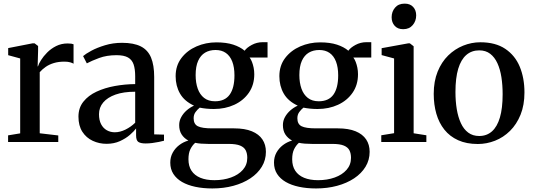

<svg xmlns="http://www.w3.org/2000/svg" viewBox="-20 -781 2932 1056"><path d="M24.5 0V-36.5L91 -47.5V-459.5L25 -477.5V-516.5L158 -542.5H170.5L189.5 -528V-502L187 -415L189.5 -417.5Q193 -430 205.8 -450.5Q218.5 -471 239.5 -492.2Q260.5 -513.5 289 -527.8Q317.5 -542 352 -542Q364.5 -542 372.2 -540.8Q380 -539.5 384.5 -537.5V-430.5Q379 -434.5 366.2 -438.2Q353.5 -442 334.5 -442Q301.5 -442 276 -434.2Q250.5 -426.5 231.5 -413.2Q212.5 -400 198.5 -384V-48L300.5 -36V0Z M566 10Q525.5 10 490 -6.5Q454.5 -23 433 -56.2Q411.5 -89.5 411.5 -139.5Q411.5 -188 438.8 -222Q466 -256 511.2 -277Q556.5 -298 611.8 -308Q667 -318 723.5 -318.5V-361.5Q723.5 -401 714.8 -426.8Q706 -452.5 683.8 -465Q661.5 -477.5 621 -477.5Q567 -477.5 525.2 -462Q483.5 -446.5 457.5 -432.5L437 -472.5Q450.5 -484.5 482.2 -501.8Q514 -519 557.8 -532.2Q601.5 -545.5 651.5 -545.5Q715.5 -545.5 754.5 -525.8Q793.5 -506 810.8 -464.2Q828 -422.5 828 -358V-42L882 -40.5V-7Q871 -4 854.2 -0.5Q837.5 3 818.2 5.5Q799 8 781 8Q754 8 741.2 -0.2Q728.5 -8.5 728.5 -36.5V-74.5Q717.5 -59.5 694.8 -39.5Q672 -19.5 639.5 -4.8Q607 10 566 10ZM611.5 -53.5Q640 -53.5 670 -68.2Q700 -83 723.5 -106V-276.5Q659.5 -276.5 615.2 -260.8Q571 -245 547.8 -217.5Q524.5 -190 524.5 -153Q524.5 -120 536 -98Q547.5 -76 567.2 -64.8Q587 -53.5 611.5 -53.5Z M1148 255.5Q1097 255.5 1054.5 246.5Q1012 237.5 981.2 219.8Q950.5 202 933.5 175.5Q916.5 149 916.5 113.5Q916.5 83 929.8 58.8Q943 34.5 965.5 17.2Q988 0 1016 -8Q992 -21 978.8 -41.8Q965.5 -62.5 965.5 -93Q965.5 -116.5 976.8 -137Q988 -157.5 1006.5 -173.8Q1025 -190 1047 -200Q994 -224.5 970 -266.5Q946 -308.5 946 -362Q946 -420 977.8 -461.8Q1009.5 -503.5 1060.8 -525.8Q1112 -548 1170 -548Q1224.5 -548 1262.8 -535.5Q1301 -523 1325.5 -502Q1336.5 -518.5 1364.5 -533.8Q1392.5 -549 1425 -549H1451.5V-464.5H1353Q1360.5 -454.5 1366 -440.2Q1371.5 -426 1375 -408.8Q1378.5 -391.5 1378.5 -372.5Q1378.5 -314 1348.8 -271Q1319 -228 1268.8 -204.8Q1218.5 -181.5 1156 -181.5Q1135.5 -181.5 1115.2 -183.5Q1095 -185.5 1078.5 -189Q1066 -179 1055.5 -164.8Q1045 -150.5 1045 -130.5Q1045 -98 1068.5 -86.5Q1092 -75 1146.5 -75H1267.5Q1326.5 -75 1365.2 -59Q1404 -43 1423.2 -14.2Q1442.5 14.5 1442.5 54Q1442.5 99 1420 136Q1397.5 173 1357.2 199.8Q1317 226.5 1263.5 241Q1210 255.5 1148 255.5ZM1159 210Q1209.5 210 1250.5 195.2Q1291.5 180.5 1315.8 153Q1340 125.5 1340 87Q1340 63 1331.5 46Q1323 29 1301 19.8Q1279 10.5 1237.5 10.5H1125.5Q1104 10.5 1085.8 9Q1067.5 7.5 1053.5 4.5Q1037.5 18.5 1027 39.8Q1016.5 61 1016.5 95Q1016.5 132.5 1033.2 158Q1050 183.5 1082 196.8Q1114 210 1159 210ZM1162.5 -224Q1217 -224 1243.2 -260.5Q1269.5 -297 1269.5 -366.5Q1269.5 -411 1257.5 -442.2Q1245.5 -473.5 1222.2 -489.8Q1199 -506 1165.5 -506Q1132.5 -506 1108 -491.5Q1083.5 -477 1069.8 -446.5Q1056 -416 1056 -368Q1056 -326 1067.5 -293.5Q1079 -261 1102.5 -242.5Q1126 -224 1162.5 -224Z M1718.5 255.5Q1667.5 255.5 1625 246.5Q1582.5 237.5 1551.8 219.8Q1521 202 1504 175.5Q1487 149 1487 113.5Q1487 83 1500.2 58.8Q1513.5 34.5 1536 17.2Q1558.5 0 1586.5 -8Q1562.5 -21 1549.2 -41.8Q1536 -62.5 1536 -93Q1536 -116.5 1547.2 -137Q1558.5 -157.5 1577 -173.8Q1595.5 -190 1617.5 -200Q1564.5 -224.5 1540.5 -266.5Q1516.5 -308.5 1516.5 -362Q1516.5 -420 1548.2 -461.8Q1580 -503.5 1631.2 -525.8Q1682.5 -548 1740.5 -548Q1795 -548 1833.2 -535.5Q1871.5 -523 1896 -502Q1907 -518.5 1935 -533.8Q1963 -549 1995.5 -549H2022V-464.5H1923.5Q1931 -454.5 1936.5 -440.2Q1942 -426 1945.5 -408.8Q1949 -391.5 1949 -372.5Q1949 -314 1919.2 -271Q1889.5 -228 1839.2 -204.8Q1789 -181.5 1726.5 -181.5Q1706 -181.5 1685.8 -183.5Q1665.5 -185.5 1649 -189Q1636.5 -179 1626 -164.8Q1615.5 -150.5 1615.5 -130.5Q1615.5 -98 1639 -86.5Q1662.5 -75 1717 -75H1838Q1897 -75 1935.8 -59Q1974.5 -43 1993.8 -14.2Q2013 14.5 2013 54Q2013 99 1990.5 136Q1968 173 1927.8 199.8Q1887.5 226.5 1834 241Q1780.5 255.5 1718.5 255.5ZM1729.5 210Q1780 210 1821 195.2Q1862 180.5 1886.2 153Q1910.5 125.5 1910.5 87Q1910.5 63 1902 46Q1893.5 29 1871.5 19.8Q1849.5 10.5 1808 10.5H1696Q1674.5 10.5 1656.2 9Q1638 7.5 1624 4.5Q1608 18.5 1597.5 39.8Q1587 61 1587 95Q1587 132.5 1603.8 158Q1620.5 183.5 1652.5 196.8Q1684.5 210 1729.5 210ZM1733 -224Q1787.5 -224 1813.8 -260.5Q1840 -297 1840 -366.5Q1840 -411 1828 -442.2Q1816 -473.5 1792.8 -489.8Q1769.5 -506 1736 -506Q1703 -506 1678.5 -491.5Q1654 -477 1640.2 -446.5Q1626.5 -416 1626.5 -368Q1626.5 -326 1638 -293.5Q1649.5 -261 1673 -242.5Q1696.5 -224 1733 -224Z M2077 0V-37L2147.5 -48.5V-459.5L2079 -478V-516L2224.5 -542.5H2234.5L2255 -526.5V-48L2325 -37V0ZM2197 -620.5Q2167.5 -620.5 2150.8 -639Q2134 -657.5 2134 -686Q2134 -717 2152.8 -739Q2171.5 -761 2205 -761H2206Q2235.5 -761 2252.2 -743Q2269 -725 2269 -696.5Q2269 -665.5 2250 -643Q2231 -620.5 2198 -620.5Z M2365.5 -264.5Q2365.5 -334 2387 -387Q2408.5 -440 2445 -475.8Q2481.5 -511.5 2527.5 -530Q2573.5 -548.5 2622 -548.5Q2705.5 -548.5 2759.2 -512.2Q2813 -476 2838.8 -413.8Q2864.5 -351.5 2864.5 -272.5Q2864.5 -203 2843 -150Q2821.5 -97 2785 -61Q2748.5 -25 2702.5 -7Q2656.5 11 2608 11Q2545.5 11 2499.8 -9.8Q2454 -30.5 2424.2 -67.8Q2394.5 -105 2380 -155.2Q2365.5 -205.5 2365.5 -264.5ZM2615.5 -33Q2657 -33 2685.8 -58.5Q2714.5 -84 2729.5 -134.8Q2744.5 -185.5 2744.5 -262.5Q2744.5 -312.5 2737.8 -356.2Q2731 -400 2715.8 -433.2Q2700.5 -466.5 2676 -485.2Q2651.5 -504 2616 -504Q2574 -504 2544.8 -478.8Q2515.5 -453.5 2500.2 -402.8Q2485 -352 2485 -275Q2485 -224.5 2492.2 -180.8Q2499.5 -137 2514.8 -103.8Q2530 -70.5 2555 -51.8Q2580 -33 2615.5 -33Z"/></svg>

Font: Merriweather 72pt Medium
Style: Regular
Weight: 500
Version: Version 2.100